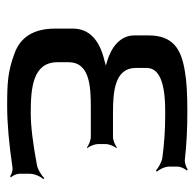

<svg xmlns="http://www.w3.org/2000/svg" viewBox="-24 -511 545 537"><g transform="rotate(90 248.5 -242.5)"><path d="M154 -131V-162C154 -220 220 -224 278 -224H363C372 -224 387 -218 392 -213L394 -215C389 -220 383 -235 383 -244V-266C383 -275 389 -290 394 -295L392 -297C387 -292 372 -286 363 -286H295C236 -286 170 -291 170 -350V-380C170 -415 210 -432 290 -432H306C345 -432 384 -429 422 -424C434 -422 451 -412 457 -406L460 -409C454 -415 446 -431 446 -443V-467C446 -475 452 -488 457 -492L454 -495C449 -491 435 -486 427 -487C383 -492 338 -494 291 -494C243 -494 206 -492 179 -487C117 -477 79 -454 79 -385V-346C79 -305 114 -281 150 -270C158 -268 168 -264 174 -264V-268C168 -268 157 -264 149 -262C90 -248 60 -218 60 -174V-124C60 -63 85 -26 131 -10C180 8 211 10 277 10C324 10 382 5 449 -5C457 -6 469 -2 473 2L476 -1C471 -5 466 -17 466 -24V-53C466 -67 474 -84 481 -91L478 -94C471 -86 453 -75 440 -73C381 -62 333 -56 297 -56C227 -56 154 -61 154 -131Z"/></g></svg>

Font: Gamestation Storm
Style: Regular
Weight: 400
Designer: Jonas Hecksher
Foundry: Jonas Hecksher, Playtypeª, e-types AS
Version: Version 1.003